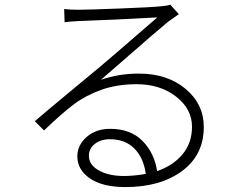

<svg xmlns="http://www.w3.org/2000/svg" viewBox="-20 -759 1040 811"><path d="M503.9 -15.6Q544.9 -15.6 595.7 -24.4Q586.9 -91.8 547.9 -131.3Q508.8 -170.9 444.3 -170.9Q406.2 -170.9 380.9 -151.4Q355.5 -131.8 355.5 -101.6Q355.5 -62.5 397.5 -39.1Q439.5 -15.6 503.9 -15.6ZM699.2 -739.3 735.4 -699.2Q730.5 -695.3 711.9 -682.6Q693.4 -669.9 686.5 -664.1Q667 -648.4 616.7 -605Q566.4 -561.5 502.4 -505.4Q438.5 -449.2 406.2 -421.9Q481.4 -448.2 566.4 -448.2Q686.5 -448.2 763.7 -383.8Q840.8 -319.3 840.8 -222.7Q840.8 -104.5 749 -36.6Q657.2 31.2 509.8 31.2Q413.1 31.2 359.9 -5.4Q306.6 -42 306.6 -98.6Q306.6 -145.5 345.7 -180.2Q384.8 -214.8 445.3 -214.8Q532.2 -214.8 582.5 -163.1Q632.8 -111.3 643.6 -36.1Q712.9 -60.5 752 -108.4Q791 -156.2 791 -223.6Q791 -298.8 723.6 -351.1Q656.2 -403.3 557.6 -403.3Q474.6 -403.3 408.7 -379.9Q342.8 -356.4 292.5 -318.8Q242.2 -281.2 166 -208L127 -247.1Q175.8 -289.1 278.3 -374Q380.9 -459 404.3 -478.5Q437.5 -505.9 644.5 -685.5Q473.6 -675.8 309.6 -669.9Q271.5 -668 252.9 -665L251 -720.7Q279.3 -717.8 309.6 -717.8Q349.6 -717.8 486.8 -723.1Q624 -728.5 659.2 -732.4Q685.5 -734.4 699.2 -739.3Z"/></svg>

Font: Gen Shin Gothic Monospace Light
Style: Regular
Weight: 300
Designer: [Source Han Sans]
Ryoko NISHIZUKA  (kana & ideographs); Paul D. Hunt (Latin, Greek & Cyrillic); Wenlong ZHANG  (bopomofo
Version: Version 1.002.20150607